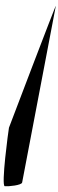

<svg xmlns="http://www.w3.org/2000/svg" viewBox="-118 -1007 470 1544"><g transform="rotate(5 117.5 -235.0)"><path d="M266.9 -975C268.6 -997.5 -23.1 33 -23.1 33C-25.4 55.2 -46.8 505 -15.5 505C15.9 505 118.6 485.5 120.9 463Z"/></g></svg>

Font: AnarchicType
Style: Slant
Weight: 400
Version: Version Something